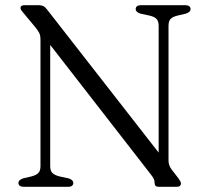

<svg xmlns="http://www.w3.org/2000/svg" viewBox="-20 -720 802 740"><path d="M262.5 -15Q262.5 -8 257.5 -4Q252.5 0 242 0H71.5Q61.5 0 56.2 -4Q51 -8 51 -15Q51 -26.5 69 -32.5L101 -40Q120 -45 128 -53.5Q136 -62 136 -79.5V-567.5Q136 -583 131.2 -593Q126.5 -603 114.5 -617L69.5 -671Q64 -677.5 61.5 -681.5Q59 -685.5 59 -689.5Q59 -694.5 62.8 -697.2Q66.5 -700 74 -700H129.5Q140 -700 147 -696.5Q154 -693 162 -682.5L608.5 -110L591.5 -82.5V-620.5Q591.5 -638 583.5 -646.8Q575.5 -655.5 556 -660L521 -667.5Q503 -673.5 503 -685Q503 -692 508 -696Q513 -700 523.5 -700H694Q704 -700 709.2 -696Q714.5 -692 714.5 -685Q714.5 -673.5 696.5 -667.5L664.5 -660Q645.5 -655.5 637.5 -647Q629.5 -638.5 629.5 -620.5V-102Q629.5 -90.5 632.5 -83Q635.5 -75.5 640.5 -68L667.5 -33Q672.5 -26 675 -21.2Q677.5 -16.5 677.5 -12.5Q677.5 -7 673.5 -3.5Q669.5 0 660.5 0H592Q576 0 576 -14Q576 -23.5 572.8 -30.5Q569.5 -37.5 558 -52L150.5 -576.5L173.5 -595V-79.5Q173.5 -62 181.8 -53.5Q190 -45 209.5 -40L244.5 -32.5Q262.5 -26.5 262.5 -15Z"/></svg>

Font: Fraunces 48pt Soft Wonky Light
Style: Regular
Weight: 300
Version: Version 1.000;[b76b70a41]